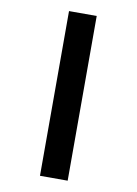

<svg xmlns="http://www.w3.org/2000/svg" viewBox="-86 -737 622 874"><g transform="rotate(10 225.0 -300.5)"><path d="M289.1 80.1H161.1V-681.2H289.1Z"/></g></svg>

Font: Yantramanav
Style: Bold
Weight: 700
Version: Version 1.001;PS 1.0;hotconv 1.0.72;makeotf.lib2.5.5900; ttf